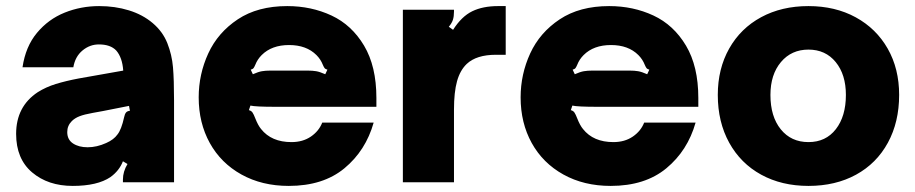

<svg xmlns="http://www.w3.org/2000/svg" viewBox="-20 -599 3007 631"><path d="M33 -159Q33 -249 104 -296Q131 -313 163.5 -323Q196 -333 238 -341L385 -367Q382 -410 362 -433Q343 -453 305 -453Q275 -453 251 -433Q227 -413 221 -378H54Q64 -446 101.5 -491Q139 -536 192.5 -557.5Q246 -579 306 -579Q358 -579 403.5 -565Q449 -551 482 -523Q515 -495 530 -457Q545 -419 548.5 -378Q552 -337 552 -269V0H384V-9Q384 -35 399 -60L384 -69Q372 -38 343 -17Q300 12 219 12Q138 12 85.5 -32.5Q33 -77 33 -159ZM329 -129Q354 -140 366 -157Q379 -173 388 -214Q390 -224 394 -229Q398 -234 407 -235L404 -251L318 -234L285 -228Q257 -223 241.5 -217Q226 -211 216 -201Q201 -186 201 -165Q201 -140 220 -127.5Q239 -115 268 -115Q298 -115 329 -129Z M633 -279Q633 -355 664.5 -423.5Q696 -492 761.5 -535.5Q827 -579 924 -579Q1003 -579 1069.5 -548Q1136 -517 1176.5 -449Q1217 -381 1217 -277V-248H886Q820 -248 803 -252L798 -237Q806 -235 810 -229Q814 -223 819 -210Q828 -187 838 -175Q872 -132 938 -132Q975 -132 1001.5 -150Q1028 -168 1039 -196H1208Q1182 -104 1112 -46Q1042 12 929 12Q841 12 773.5 -25.5Q706 -63 669.5 -129Q633 -195 633 -279ZM811 -355Q829 -363 841 -365Q853 -367 868 -367H992Q1007 -367 1019 -365Q1031 -363 1049 -355L1056 -370Q1049 -372 1046.5 -375.5Q1044 -379 1041 -386Q1034 -404 1020 -418Q987 -451 930 -451Q873 -451 840 -418Q826 -404 819 -386Q816 -379 813.5 -375.5Q811 -372 804 -370Z M1304 0V-567H1472V-561Q1472 -545 1468.5 -534Q1465 -523 1455 -511L1469 -501Q1497 -545 1532 -562Q1567 -579 1617 -579H1642V-419H1610Q1546 -419 1514 -389Q1492 -368 1482 -332Q1472 -296 1472 -239V0Z M1691 -279Q1691 -355 1722.5 -423.5Q1754 -492 1819.5 -535.5Q1885 -579 1982 -579Q2061 -579 2127.5 -548Q2194 -517 2234.5 -449Q2275 -381 2275 -277V-248H1944Q1878 -248 1861 -252L1856 -237Q1864 -235 1868 -229Q1872 -223 1877 -210Q1886 -187 1896 -175Q1930 -132 1996 -132Q2033 -132 2059.5 -150Q2086 -168 2097 -196H2266Q2240 -104 2170 -46Q2100 12 1987 12Q1899 12 1831.5 -25.5Q1764 -63 1727.5 -129Q1691 -195 1691 -279ZM1869 -355Q1887 -363 1899 -365Q1911 -367 1926 -367H2050Q2065 -367 2077 -365Q2089 -363 2107 -355L2114 -370Q2107 -372 2104.5 -375.5Q2102 -379 2099 -386Q2092 -404 2078 -418Q2045 -451 1988 -451Q1931 -451 1898 -418Q1884 -404 1877 -386Q1874 -379 1871.5 -375.5Q1869 -372 1862 -370Z M2339 -287Q2339 -373 2376.5 -439.5Q2414 -506 2481.5 -542.5Q2549 -579 2637 -579Q2725 -579 2792.5 -542Q2860 -505 2897.5 -439Q2935 -373 2935 -287Q2935 -198 2898 -130Q2861 -62 2793.5 -25Q2726 12 2637 12Q2549 12 2481.5 -25Q2414 -62 2376.5 -130Q2339 -198 2339 -287ZM2760 -287Q2760 -354 2726.5 -395Q2693 -436 2637 -436Q2581 -436 2546.5 -395Q2512 -354 2512 -287Q2512 -216 2546 -174Q2580 -132 2637 -132Q2694 -132 2727 -174.5Q2760 -217 2760 -287Z"/></svg>

Font: Open Sauce Sans Black
Style: Regular
Weight: 900
Designer: Alfredo Marco Pradil
Foundry: Creative Sauce Fz LLC
Version: Version 1.477